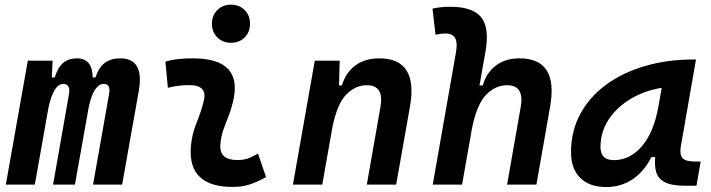

<svg xmlns="http://www.w3.org/2000/svg" viewBox="-20 -771 2970 802"><path d="M199.7 -517.6 196.3 -447.3H208.5Q222.2 -490.7 244.6 -509Q267.1 -527.3 300.8 -527.3Q366.2 -527.3 367.2 -447.3H378.4Q393.6 -491.2 418.9 -509.3Q444.3 -527.3 481.9 -527.3Q584 -527.3 559.6 -390.6L490.2 0H368.7L435.5 -377.4Q443.4 -420.4 414.1 -420.4Q371.1 -420.4 350.6 -323.2L293 0H201.7L268.1 -377.4Q275.4 -420.4 244.1 -420.4Q203.6 -420.4 182.1 -319.3L125.5 0H4.4L96.2 -517.6Z M1057.6 -129.4 1091.3 -31.2Q1061.5 -14.2 1028.3 -2.2Q995.1 9.8 952.1 9.8Q766.6 9.8 776.9 -153.3Q780.3 -206.5 800.3 -255.9Q820.3 -305.2 831.1 -349.1Q848.1 -415.5 770.5 -415.5Q724.1 -415.5 681.2 -404.3L670.9 -513.7Q699.7 -522 728.5 -524.7Q757.3 -527.3 786.1 -527.3Q997.6 -527.3 953.1 -345.2Q945.3 -312 933.6 -283.4Q921.9 -254.9 912.4 -226.8Q902.8 -198.7 900.4 -166.5Q896 -102.5 971.2 -102.5Q995.6 -102.5 1013.9 -108.6Q1032.2 -114.7 1057.6 -129.4ZM944.8 -592.3Q910.6 -592.3 887.9 -614.7Q865.2 -637.2 865.2 -671.9Q865.2 -706.5 887.9 -729Q910.6 -751.5 944.8 -751.5Q979.5 -751.5 1002 -729Q1024.4 -706.5 1024.4 -671.9Q1024.4 -637.2 1002 -614.7Q979.5 -592.3 944.8 -592.3Z M1203.6 0 1294.9 -517.6H1398.9L1396 -414.1H1408.2Q1424.3 -468.3 1464.6 -497.8Q1504.9 -527.3 1564 -527.3Q1728 -527.3 1692.4 -325.2L1634.8 0H1512.2L1569.3 -325.2Q1585 -415 1512.2 -415Q1464.8 -415 1426.5 -376.2Q1388.2 -337.4 1368.2 -237.8L1326.2 0Z M2098.1 0 2155.3 -325.2Q2170.9 -415 2098.1 -415Q2049.8 -415 2011 -375.7Q1972.2 -336.4 1951.7 -235.8L1910.2 0H1787.6L1884.3 -550.3Q1892.1 -592.3 1881.3 -611.6Q1870.6 -630.9 1841.8 -630.9Q1818.8 -630.9 1799.3 -625.5L1786.6 -734.9Q1805.2 -739.3 1823.7 -741Q1842.3 -742.7 1860.8 -742.7Q1955.6 -742.7 1990.5 -698.2Q2025.4 -653.8 2007.8 -555.2L1982.9 -414.1H1996.6Q2012.2 -468.3 2052 -497.8Q2091.8 -527.3 2149.9 -527.3Q2313.5 -527.3 2277.8 -325.2L2220.7 0Z M2512.7 10.3Q2442.4 10.3 2403.8 -27.8Q2365.2 -65.9 2365.2 -135.3Q2365.2 -223.1 2403.8 -294.7Q2442.4 -366.2 2511.5 -417Q2580.6 -467.8 2673.8 -495.1Q2767.1 -522.5 2876 -522.5H2887.2L2824.2 -161.6Q2817.9 -125.5 2830.6 -110.8Q2843.3 -96.2 2884.8 -96.2H2906.7L2889.2 4.9H2843.3Q2784.2 4.9 2756.1 -10.5Q2728 -25.9 2720.7 -53Q2713.4 -80.1 2716.8 -114.7H2700.7Q2670.9 -54.7 2622.3 -22.2Q2573.7 10.3 2512.7 10.3ZM2544.4 -102.1Q2611.3 -102.1 2661.4 -160.4Q2711.4 -218.8 2730 -325.7L2744.1 -404.3Q2670.4 -392.1 2612.5 -356.9Q2554.7 -321.8 2521.5 -270.3Q2488.3 -218.8 2488.3 -156.2Q2488.3 -102.1 2544.4 -102.1Z"/></svg>

Font: Cascadia Code NF SemiBold
Style: Italic
Weight: 600
Italic angle: -10°
Monospace: yes
Designer: Aaron Bell
Foundry: Saja Typeworks
Version: Version 2404.023; ttfautohint (v1.8.4)